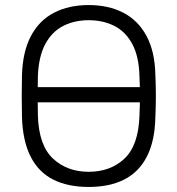

<svg xmlns="http://www.w3.org/2000/svg" viewBox="-20 -730 702 760"><path d="M107 -325V-385H573V-325ZM331 10Q248 10 190 -19.5Q132 -49 101 -110.5Q70 -172 67 -266Q66 -311 66 -350Q66 -389 67 -434Q70 -527 103 -588.5Q136 -650 194.5 -680Q253 -710 331 -710Q409 -710 467.5 -680Q526 -650 559.5 -588.5Q593 -527 595 -434Q597 -389 597 -350Q597 -311 595 -266Q593 -172 561.5 -110.5Q530 -49 472 -19.5Q414 10 331 10ZM331 -50Q417 -50 472.5 -102Q528 -154 532 -271Q534 -316 534 -350Q534 -384 532 -429Q530 -507 503.5 -556Q477 -605 432.5 -627.5Q388 -650 331 -650Q275 -650 230.5 -627.5Q186 -605 159.5 -556Q133 -507 130 -429Q129 -384 129 -350Q129 -316 130 -271Q134 -154 190 -102Q246 -50 331 -50Z"/></svg>

Font: Rubik Light Light
Style: Regular
Weight: 300
Version: Version 2.101